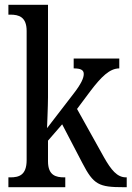

<svg xmlns="http://www.w3.org/2000/svg" viewBox="-20 -780 548 800"><path d="M15 0H252V-41H248C213 -41 180 -49 180 -108V-194L239 -262L323 -101C370 -10 392 0 496 0H508V-41H505C468 -41 443 -72 413 -125L301 -326L357 -401C402 -460 437 -495 477 -495V-536H287V-495C315 -495 329 -489 329 -472C329 -456 320 -432 283 -385L176 -246C176 -249 180 -339 180 -375V-760H15V-719H23C58 -719 91 -710 91 -651V-113C91 -50 59 -41 23 -41H15Z"/></svg>

Font: Noto Serif Lao Condensed
Style: Regular
Weight: 400
Width: 3
Designer: Monotype Design Team
Foundry: Monotype Imaging Inc.
Version: Version 2.003